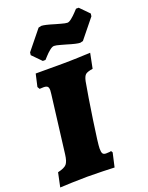

<svg xmlns="http://www.w3.org/2000/svg" viewBox="-185 -996 833 1084"><g transform="rotate(-20 232.0 -454.0)"><path d="M267 -125Q267 -103 272.5 -95Q278 -87 292 -87Q305 -87 313 -88Q321 -89 323 -90L329 -80L310 4Q290 3 240 1.5Q190 0 147 0Q108 0 54 2Q0 4 -17 5L1 -80Q41 -89 54.5 -104.5Q68 -120 73 -162L116 -508Q118 -526 118 -530Q118 -547 111 -553Q104 -559 88 -559L64 -558L56 -572L73 -647H232Q276 -647 328.5 -649Q381 -651 402 -652L384 -562Q351 -557 340 -547.5Q329 -538 323 -510Q308 -428 287.5 -290Q267 -152 267 -125ZM82 -754 84 -770 177 -885 194 -889Q214 -889 272 -871Q277 -870 302.5 -862.5Q328 -855 340 -855Q350 -855 366 -868Q382 -881 395 -895Q408 -909 412 -913H428L481 -859L479 -843L386 -728L369 -724Q349 -724 291 -742Q286 -743 260.5 -750.5Q235 -758 223 -758Q212 -758 196 -745Q180 -732 167.5 -718Q155 -704 151 -700H135Z"/></g></svg>

Font: Alegreya Black
Style: Italic
Weight: 900
Italic angle: -7°
Designer: Juan Pablo del Peral
Foundry: Huerta Tipografica
Version: Version 2.007; ttfautohint (v1.6)